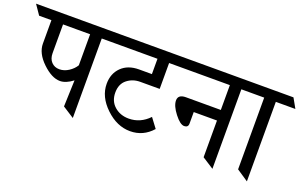

<svg xmlns="http://www.w3.org/2000/svg" viewBox="-151 -1021 2152 1366"><g transform="rotate(20 925.0 -337.5)"><path d="M454 -602V0L367 -56L374 -256Q322 -216 277 -216Q215 -216 144 -284Q73 -352 73 -425V-602H-20L-70 -675H561L610 -602ZM366 -367V-602H161V-385Q161 -342 184.5 -317.5Q208 -293 244.5 -293Q281 -293 314.5 -315Q348 -337 366 -367Z M964 -602V-406H817Q760 -406 718 -372.5Q676 -339 676 -274Q676 -209 720 -170.5Q764 -132 828 -132Q916 -132 981 -200L1035 -128Q967 -51 867.5 -51Q768 -51 682.5 -132.5Q597 -214 597 -312Q597 -389 646 -437.5Q695 -486 779 -486H876V-602H521L473 -675H1077L1125 -602Z M1424 -334H1248V-247Q1248 -217 1217.5 -217Q1187 -217 1144 -272.5Q1101 -328 1101 -369Q1101 -414 1160 -414H1424V-602H1037L987 -675H1617L1667 -602H1511V0L1424 -56Z M1772 -602V0L1684 -59V-602H1575L1534 -675H1879L1920 -602Z"/></g></svg>

Font: Halant Medium
Style: Regular
Weight: 500
Designer: Hitesh Malaviya (Devanagari), Satya Rajpurohit (Latin)
Foundry: Indian Type Foundry
Version: Version 1.101;PS 1.0;hotconv 1.0.78;makeotf.lib2.5.61930; tt